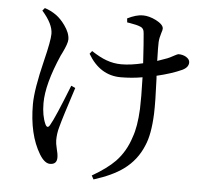

<svg xmlns="http://www.w3.org/2000/svg" viewBox="-55 -810 977 918"><g transform="rotate(5 433.5 -351.0)"><path d="M427 50 417 32Q488 -9 527 -49Q574 -98 596 -168Q615 -219 619 -306Q621 -356 618 -457Q567 -448 514 -448Q414 -448 356 -547L367 -561Q408 -534 439 -523Q474 -510 511 -510Q557 -510 615 -524Q609 -625 605 -666Q604 -692 584 -698Q571 -704 535 -710Q526 -711 522 -712L520 -731Q562 -752 594 -752Q624 -752 658 -735Q694 -716 694 -697Q694 -690 689 -676Q681 -651 680 -631Q679 -610 681 -544Q681 -542 681 -541Q710 -551 729 -558Q745 -565 763 -575Q776 -582 780 -582Q800 -582 816 -573Q834 -562 834 -547Q834 -523 804 -509Q756 -487 684 -470Q684 -466 685 -458Q690 -346 688 -288Q684 -188 660 -134Q631 -62 568 -16Q516 22 427 50ZM213 -6Q187 -6 162 -47Q107 -138 107 -283Q107 -354 142 -496Q166 -593 166 -626Q166 -673 113 -733L124 -746Q153 -737 180 -718Q203 -701 223 -673Q249 -637 249 -606Q249 -587 226 -540Q221 -531 219 -526Q157 -384 157 -293Q157 -233 175 -193Q186 -170 198 -192Q220 -229 282 -387L302 -378Q253 -228 242 -185Q233 -154 233 -121Q233 -106 239 -82Q246 -56 246 -39Q246 -6 213 -6Z"/></g></svg>

Font: GenRyuMin TW M
Style: Regular
Weight: 500
Version: Version 1.501;PS 1;hotconv 16.6.51;makeotf.lib2.5.65220